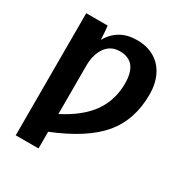

<svg xmlns="http://www.w3.org/2000/svg" viewBox="-174 -667 948 1002"><g transform="rotate(30 300.0 -166.5)"><path d="M562 -326.2Q562 -172.4 476.6 -71Q391.1 30.3 200.7 106.9V207.5H63.5V-528.3H192.9Q196.3 -502.4 198.7 -448.2H200.7Q225.6 -492.7 266.8 -516.1Q308.1 -539.6 363.3 -539.6Q426.8 -539.6 471.2 -512.7Q515.6 -485.8 538.8 -437.3Q562 -388.7 562 -326.2ZM422.4 -312Q422.4 -444.3 315.9 -444.3Q261.2 -444.3 231 -401.6Q200.7 -358.9 200.7 -290.5V0Q314.9 -58.6 368.7 -135Q422.4 -211.4 422.4 -312Z"/></g></svg>

Font: Liberation Mono
Style: Bold
Weight: 700
Monospace: yes
Designer: Steve Matteson
Foundry: Ascender Corporation
Version: Version 2.1.5